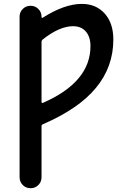

<svg xmlns="http://www.w3.org/2000/svg" viewBox="-20 -784 639 1000"><path d="M196.3 -252Q196.3 -250 198.2 -248.5Q200.2 -247.1 203.1 -248Q451.2 -356.4 451.2 -543.9Q451.2 -591.8 427.2 -619.6Q403.3 -647.5 360.4 -647.5Q290 -647.5 202.1 -578.1Q196.3 -573.2 196.3 -566.4ZM196.3 138.7Q196.3 163.1 179.7 179.7Q163.1 196.3 139.2 196.3Q115.2 196.3 98.6 179.7Q82 163.1 82 138.7V-697.3Q82 -720.7 98.6 -737.3Q115.2 -753.9 139.2 -753.9Q163.1 -753.9 179.7 -737.3Q196.3 -720.7 196.3 -697.3V-695.3Q196.3 -692.4 198.2 -691.4Q200.2 -690.4 202.1 -691.4Q315.4 -763.7 406.2 -763.7Q480.5 -763.7 525.4 -713.4Q570.3 -663.1 570.3 -578.1Q570.3 -435.5 479.5 -326.2Q390.6 -217.8 203.1 -136.7Q196.3 -133.8 196.3 -127Z"/></svg>

Font: Gen Jyuu Gothic P Medium
Style: Regular
Weight: 500
Designer: [Source Han Sans]
Ryoko NISHIZUKA  (kana & ideographs); Paul D. Hunt (Latin, Greek & Cyrillic); Wenlong ZHANG  (bopomofo
Version: Version 1.002.20150607